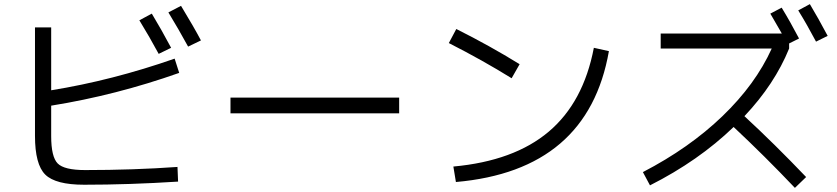

<svg xmlns="http://www.w3.org/2000/svg" viewBox="-20 -869 4040 927"><path d="M652.8 -771 712.9 -803.2Q757.8 -729 806.2 -638.2L746.1 -608.9Q702.6 -689.9 652.8 -771ZM793 -809.1 854 -840.8Q917 -736.8 950.2 -673.8L888.2 -644Q841.8 -729 793 -809.1ZM227.1 -736.8V-433.1Q522.9 -481 823.2 -585.9L845.2 -517.1Q540 -409.2 227.1 -358.9V-211.9Q227.1 -111.8 258.5 -79.8Q290 -47.9 391.1 -47.9Q624 -47.9 836.9 -63L839.8 7.8Q603 22.9 386.2 22.9Q248 22.9 198.5 -26.1Q148.9 -75.2 148.9 -212.9V-736.8Z M1092.8 -321.8V-397.9H1907.2V-321.8Z M2147 -661.1 2183.1 -729Q2343.3 -648.9 2488.8 -559.1L2450.2 -491.2Q2312 -577.1 2147 -661.1ZM2919.9 -622.1Q2818.8 -45.9 2181.2 9.8L2168.9 -64.9Q2461.9 -91.8 2629.4 -233.4Q2796.9 -375 2847.2 -638.2Z M3169.9 -634.8V-707H3754.9Q3738.8 -735.8 3699.2 -803.2L3753.9 -832Q3794.9 -765.1 3837.9 -683.1L3790 -659.2V-634.8Q3720.2 -462.9 3574.2 -308.1Q3719.2 -174.3 3872.1 -14.2L3817.9 38.1Q3671.9 -115.7 3522 -255.9Q3353 -92.8 3118.2 25.9L3084 -38.1Q3308.1 -154.3 3468 -308.1Q3627.9 -461.9 3706.1 -634.8ZM3834 -818.8 3890.1 -849.1Q3930.2 -782.2 3976.1 -695.8L3919.9 -668Q3876 -751 3834 -818.8Z"/></svg>

Font: WebKoruri
Style: Regular
Weight: 400
Foundry: lindwurm / mohemohe
Version: Version 1.00